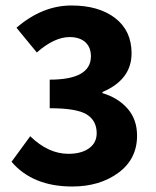

<svg xmlns="http://www.w3.org/2000/svg" viewBox="-20 -667 568 699"><path d="M243 12Q99 12 22 -78L90 -171Q156 -107 229 -107Q276 -107 304 -127Q332 -147 332 -182Q332 -228 295.5 -250.5Q259 -273 161 -273V-377Q311 -377 311 -462Q311 -495 290.5 -513.5Q270 -532 233 -532Q178 -532 114 -476L40 -566Q134 -647 240 -647Q340 -647 399.5 -601Q459 -555 459 -473Q459 -377 353 -332V-328Q410 -311 444.5 -271.5Q479 -232 479 -173Q479 -88 411 -38Q343 12 243 12Z"/></svg>

Font: Toshiba Sans
Style: Bold
Weight: 700
Designer: Paul D. Hunt
Foundry: Toshiba Corporation
Version: Version 2.020;PS 2.0;hotconv 1.0.86;makeotf.lib2.5.63406